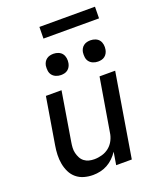

<svg xmlns="http://www.w3.org/2000/svg" viewBox="-165 -1012 929 1120"><g transform="rotate(-20 300.0 -451.5)"><path d="M217 8Q188 8 161.5 0.5Q135 -7 114.5 -24Q94 -41 82 -65.5Q70 -90 65 -117.5Q60 -145 61 -173.5Q62 -202 67 -231L115 -520H212L162 -217Q159 -200 158 -182.5Q157 -165 161 -149Q165 -133 172.5 -118.5Q180 -104 193 -94Q206 -84 222 -80Q238 -76 255 -76Q279 -76 303.5 -83Q328 -90 347.5 -106Q367 -122 378.5 -145Q390 -168 393 -192L448 -520H545L459 0H362L375 -79Q362 -59 344.5 -42Q327 -25 306 -13.5Q285 -2 262 3Q239 8 217 8ZM470 -604Q454 -604 439.5 -610Q425 -616 416 -627.5Q407 -639 405 -654.5Q403 -670 405 -686Q407 -697 412.5 -707Q418 -717 427.5 -724Q437 -731 448 -733.5Q459 -736 470 -736Q486 -736 500.5 -730Q515 -724 523.5 -712.5Q532 -701 534.5 -685.5Q537 -670 534 -654Q532 -643 526.5 -633Q521 -623 512 -616Q503 -609 492 -606.5Q481 -604 470 -604ZM240 -604Q224 -604 209.5 -610Q195 -616 186 -627.5Q177 -639 175 -654.5Q173 -670 175 -686Q177 -697 182.5 -707Q188 -717 197.5 -724Q207 -731 218 -733.5Q229 -736 240 -736Q256 -736 270.5 -730Q285 -724 293.5 -712.5Q302 -701 304.5 -685.5Q307 -670 304 -654Q302 -643 296.5 -633Q291 -623 282 -616Q273 -609 262 -606.5Q251 -604 240 -604ZM216 -839 217 -911H562L561 -839Z"/></g></svg>

Font: Iosevka Aile Medium Oblique
Style: Regular
Weight: 500
Italic angle: -9°
Designer: Belleve Invis
Foundry: Belleve Invis
Version: Version 31.1.0; ttfautohint (v1.8.4)